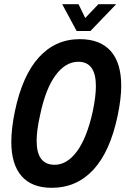

<svg xmlns="http://www.w3.org/2000/svg" viewBox="-20 -887 599 917"><path d="M34 -210Q34 -272 51 -355Q87 -527 166 -613.5Q245 -700 361 -700Q458 -700 508.5 -643.5Q559 -587 559 -477Q559 -417 542 -335Q506 -163 426 -76.5Q346 10 227 10Q132 10 83 -46Q34 -102 34 -210ZM423 -355Q438 -427 438 -476Q438 -592 354 -592Q293 -592 245 -527Q197 -462 171 -335Q155 -265 155 -214Q155 -100 241 -100Q300 -100 347.5 -164Q395 -228 423 -355ZM277 -867H355L387 -801L450 -867H535L412 -739H346Z"/></svg>

Font: Decalotype SemiBold Italic
Style: Regular
Weight: 600
Italic angle: -12°
Designer: Alfredo Marco Pradil
Foundry: Alfredo Marco Pradil
Version: Version 1.0